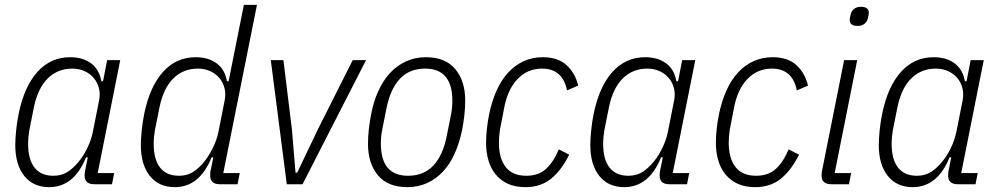

<svg xmlns="http://www.w3.org/2000/svg" viewBox="-20 -760 4120 792"><path d="M369 0Q329 0 329 -36Q329 -42 330 -50.5Q331 -59 333 -66L342 -111H335Q285 12 183 12Q117 12 80 -34.5Q43 -81 43 -162Q43 -186 46.5 -221.5Q50 -257 57 -291Q80 -403 134.5 -463.5Q189 -524 269 -524Q322 -524 356 -498.5Q390 -473 398 -425H405L422 -512H476L383 -46H451L442 0ZM200 -35Q228 -35 250 -46Q272 -57 295 -82Q320 -109 338 -145Q356 -181 363 -216L389 -347Q394 -373 388 -396.5Q382 -420 367 -438Q352 -456 329 -466.5Q306 -477 278 -477Q218 -477 177 -436.5Q136 -396 120 -318L101 -223Q99 -211 97.5 -196Q96 -181 96 -167Q96 -102 122.5 -68.5Q149 -35 200 -35Z M887 0Q847 0 847 -36Q847 -42 847.5 -49.5Q848 -57 850 -62L860 -111H853Q803 12 701 12Q635 12 598 -34.5Q561 -81 561 -162Q561 -186 564.5 -221.5Q568 -257 575 -291Q598 -403 652.5 -463.5Q707 -524 787 -524Q840 -524 874 -498.5Q908 -473 916 -425H923L986 -740H1040L901 -46H969L960 0ZM718 -35Q746 -35 768 -46Q790 -57 813 -82Q838 -110 856 -145.5Q874 -181 881 -216L907 -347Q912 -373 906 -396.5Q900 -420 885 -438Q870 -456 847 -466.5Q824 -477 796 -477Q736 -477 695 -436.5Q654 -396 638 -318L619 -223Q617 -211 615.5 -196Q614 -181 614 -167Q614 -102 640.5 -68.5Q667 -35 718 -35Z M1163 0 1097 -512H1149L1184 -228L1199 -48H1206L1292 -228L1435 -512H1490L1228 0Z M1660 12Q1580 12 1539 -37Q1498 -86 1498 -167Q1498 -196 1501.5 -227.5Q1505 -259 1511 -289Q1521 -342 1541 -385.5Q1561 -429 1589.5 -459.5Q1618 -490 1655 -507Q1692 -524 1737 -524Q1817 -524 1858 -475Q1899 -426 1899 -345Q1899 -316 1895.5 -284.5Q1892 -253 1886 -223Q1875 -170 1855.5 -126.5Q1836 -83 1807.5 -52.5Q1779 -22 1742 -5Q1705 12 1660 12ZM1663 -35Q1728 -35 1767.5 -77Q1807 -119 1823 -200L1840 -285Q1846 -315 1846 -344Q1846 -477 1734 -477Q1669 -477 1629.5 -435Q1590 -393 1574 -312L1557 -227Q1551 -197 1551 -168Q1551 -35 1663 -35Z M2147 12Q2106 12 2076 -1.5Q2046 -15 2025.5 -39.5Q2005 -64 1995 -97.5Q1985 -131 1985 -171Q1985 -198 1988.5 -229.5Q1992 -261 1998 -290Q2009 -343 2028.5 -386.5Q2048 -430 2076 -460.5Q2104 -491 2140 -507.5Q2176 -524 2219 -524Q2282 -524 2317.5 -491Q2353 -458 2365 -407L2319 -387Q2301 -477 2216 -477Q2156 -477 2114.5 -433.5Q2073 -390 2059 -311L2042 -223Q2040 -209 2039 -195.5Q2038 -182 2038 -171Q2038 -107 2066 -71Q2094 -35 2151 -35Q2202 -35 2233 -64Q2264 -93 2285 -144L2328 -122Q2297 -59 2254 -23.5Q2211 12 2147 12Z M2741 0Q2701 0 2701 -36Q2701 -42 2702 -50.5Q2703 -59 2705 -66L2714 -111H2707Q2657 12 2555 12Q2489 12 2452 -34.5Q2415 -81 2415 -162Q2415 -186 2418.5 -221.5Q2422 -257 2429 -291Q2452 -403 2506.5 -463.5Q2561 -524 2641 -524Q2694 -524 2728 -498.5Q2762 -473 2770 -425H2777L2794 -512H2848L2755 -46H2823L2814 0ZM2572 -35Q2600 -35 2622 -46Q2644 -57 2667 -82Q2692 -109 2710 -145Q2728 -181 2735 -216L2761 -347Q2766 -373 2760 -396.5Q2754 -420 2739 -438Q2724 -456 2701 -466.5Q2678 -477 2650 -477Q2590 -477 2549 -436.5Q2508 -396 2492 -318L2473 -223Q2471 -211 2469.5 -196Q2468 -181 2468 -167Q2468 -102 2494.5 -68.5Q2521 -35 2572 -35Z M3095 12Q3054 12 3024 -1.5Q2994 -15 2973.5 -39.5Q2953 -64 2943 -97.5Q2933 -131 2933 -171Q2933 -198 2936.5 -229.5Q2940 -261 2946 -290Q2957 -343 2976.5 -386.5Q2996 -430 3024 -460.5Q3052 -491 3088 -507.5Q3124 -524 3167 -524Q3230 -524 3265.5 -491Q3301 -458 3313 -407L3267 -387Q3249 -477 3164 -477Q3104 -477 3062.5 -433.5Q3021 -390 3007 -311L2990 -223Q2988 -209 2987 -195.5Q2986 -182 2986 -171Q2986 -107 3014 -71Q3042 -35 3099 -35Q3150 -35 3181 -64Q3212 -93 3233 -144L3276 -122Q3245 -59 3202 -23.5Q3159 12 3095 12Z M3518 -653Q3485 -653 3485 -678Q3485 -686 3490 -704Q3493 -715 3503.5 -723.5Q3514 -732 3531 -732Q3564 -732 3564 -707Q3564 -699 3559 -681Q3556 -670 3545.5 -661.5Q3535 -653 3518 -653ZM3409 0Q3369 0 3369 -36Q3369 -42 3370 -50.5Q3371 -59 3373 -66L3462 -512H3516L3423 -46H3491L3482 0Z M3931 0Q3891 0 3891 -36Q3891 -42 3892 -50.5Q3893 -59 3895 -66L3904 -111H3897Q3847 12 3745 12Q3679 12 3642 -34.5Q3605 -81 3605 -162Q3605 -186 3608.5 -221.5Q3612 -257 3619 -291Q3642 -403 3696.5 -463.5Q3751 -524 3831 -524Q3884 -524 3918 -498.5Q3952 -473 3960 -425H3967L3984 -512H4038L3945 -46H4013L4004 0ZM3762 -35Q3790 -35 3812 -46Q3834 -57 3857 -82Q3882 -109 3900 -145Q3918 -181 3925 -216L3951 -347Q3956 -373 3950 -396.5Q3944 -420 3929 -438Q3914 -456 3891 -466.5Q3868 -477 3840 -477Q3780 -477 3739 -436.5Q3698 -396 3682 -318L3663 -223Q3661 -211 3659.5 -196Q3658 -181 3658 -167Q3658 -102 3684.5 -68.5Q3711 -35 3762 -35Z"/></svg>

Font: IBM Plex Sans Cond Light
Style: Italic
Weight: 300
Width: 3
Italic angle: -11°
Designer: Mike Abbink, Paul van der Laan, Pieter van Rosmalen
Foundry: Bold Monday
Version: Version 1.3